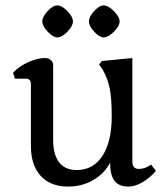

<svg xmlns="http://www.w3.org/2000/svg" viewBox="-20 -675 597 708"><path d="M136 -596Q136 -613 155.5 -634Q175 -655 191 -655Q208 -655 228.5 -634Q249 -613 249 -596Q249 -579 228.5 -558Q208 -537 191 -537Q176 -537 156 -558Q136 -579 136 -596ZM308 -596Q308 -613 327 -634Q346 -655 362 -655Q379 -655 400 -634Q421 -613 421 -596Q421 -579 400 -558Q379 -537 362 -537Q347 -537 327.5 -558Q308 -579 308 -596ZM94 -137V-363Q94 -385 76 -385H35L28 -407Q51 -431 84.5 -446Q118 -461 146 -461Q159 -461 167.5 -453.5Q176 -446 176 -434V-159Q176 -105 198 -76.5Q220 -48 263 -48Q324 -48 358 -100.5Q392 -153 392 -246Q392 -312 384.5 -349.5Q377 -387 356 -423L345 -437L356 -450L468 -461V-80Q468 -52 492 -52Q515 -52 537 -68L555 -45Q533 -19 505.5 -3Q478 13 454 13Q418 13 402 -8.5Q386 -30 386 -75Q364 -34 323 -10.5Q282 13 231 13Q166 13 130 -26.5Q94 -66 94 -137Z"/></svg>

Font: Kurale
Style: Regular
Weight: 400
Designer: Eduardo Rodriguez Tunni
Foundry: Eduardo Rodriguez Tunni
Version: Version 2.000